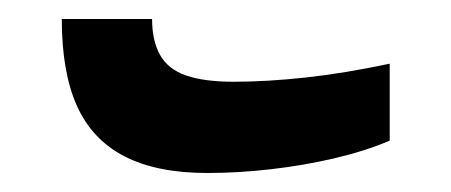

<svg xmlns="http://www.w3.org/2000/svg" viewBox="-20 -372 475 202"><path d="M198 -190Q145 -190 111 -207.5Q77 -225 61 -260.5Q45 -296 45 -352H140Q140 -329 148.5 -314Q157 -299 176 -292.5Q195 -286 226 -286Q261 -286 302 -290.5Q343 -295 390 -305V-224Q364 -213 332 -205.5Q300 -198 265.5 -194Q231 -190 198 -190Z"/></svg>

Font: Noto Sans Armenian SemiBold
Style: Regular
Weight: 600
Designer: Monotype Design Team
Foundry: Monotype Imaging Inc.
Version: Version 2.007